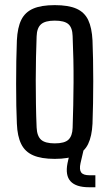

<svg xmlns="http://www.w3.org/2000/svg" viewBox="-20 -628 438 768"><path d="M199 7.5Q145 7.5 112.5 -6.8Q80 -21 64.8 -52Q49.5 -83 47.5 -133Q46 -163.5 45.2 -205.2Q44.5 -247 44.5 -293Q44.5 -339 45.2 -384.2Q46 -429.5 47.5 -466.5Q50 -518 65.2 -548.8Q80.5 -579.5 112.8 -593.5Q145 -607.5 199 -607.5Q254 -607.5 286 -593.2Q318 -579 332.8 -548Q347.5 -517 350 -466.5Q351.5 -432.5 352.2 -390.5Q353 -348.5 353 -303.8Q353 -259 352.2 -215Q351.5 -171 350 -133Q347.5 -83 332.5 -52Q317.5 -21 285.5 -6.8Q253.5 7.5 199 7.5ZM199 -54.5Q238.5 -54.5 254 -69.5Q269.5 -84.5 270.5 -116.5Q272 -162 273 -207.2Q274 -252.5 274.2 -298.2Q274.5 -344 273.5 -390.5Q272.5 -437 270.5 -484Q269.5 -517.5 253.5 -531.5Q237.5 -545.5 199 -545.5Q160.5 -545.5 144 -530.8Q127.5 -516 126.5 -482.5Q125 -442.5 124 -398Q123 -353.5 123 -306.5Q123 -259.5 123.8 -211.8Q124.5 -164 126.5 -118Q128 -84 144.2 -69.2Q160.5 -54.5 199 -54.5ZM361.5 121H336.5Q284 121 262.2 97.2Q240.5 73.5 250 25L263 -33H315.5L302 25Q296.5 50.5 304.8 61.8Q313 73 337.5 73H361.5Z"/></svg>

Font: Big Shoulders Text Thin
Style: Regular
Weight: 400
Version: Version 2.002